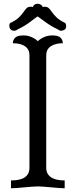

<svg xmlns="http://www.w3.org/2000/svg" viewBox="-20 -1010 408 1030"><path d="M228 -111Q228 -87 239 -73Q250 -59 265.5 -52.5Q281 -46 298 -44Q315 -42 327 -42V0Q315 0 295.5 -1.5Q276 -3 255 -5Q234 -7 214.5 -8.5Q195 -10 183 -10Q171 -10 151.5 -8.5Q132 -7 111 -5Q90 -3 70.5 -1.5Q51 0 39 0V-42Q52 -42 69.5 -44Q87 -46 102 -52.5Q117 -59 127.5 -73Q138 -87 138 -111V-714Q138 -745 114.5 -761.5Q91 -778 49 -778Q49 -795 61 -807.5Q73 -820 106 -820Q129 -820 149.5 -811Q170 -802 183 -789Q196 -802 216.5 -811Q237 -820 260 -820Q293 -820 305 -807.5Q317 -795 317 -778Q276 -778 252 -761.5Q228 -745 228 -714ZM209 -972Q213 -974 218 -974Q234 -974 242 -966Q250 -958 259 -945Q268 -932 283 -917Q298 -902 329 -887Q332 -885 333.5 -880Q335 -875 335 -870Q335 -856 326 -850.5Q317 -845 307 -845Q299 -845 291 -852Q251 -871 222 -893Q193 -915 182 -922Q171 -915 142.5 -893Q114 -871 74 -852Q66 -845 55 -845Q44 -845 37 -852.5Q30 -860 30 -871Q30 -875 30.5 -879.5Q31 -884 36 -887Q67 -902 82 -917Q97 -932 106 -945Q115 -958 122.5 -966Q130 -974 147 -974Q152 -974 156 -972Q158 -980 165 -985Q172 -990 181 -990Q191 -990 199 -985Q207 -980 209 -972Z"/></svg>

Font: Milonga
Style: Regular
Weight: 400
Designer: Pablo Impallari, Brenda Gallo, Rodrigo Fuenzalida
Foundry: Pablo Impallari, Brenda Gallo, Rodrigo Fuenzalida
Version: Version 1.000; ttfautohint (v0.93) -l 8 -r 50 -G 200 -x 14 -